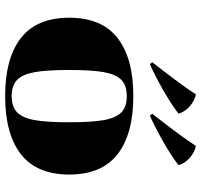

<svg xmlns="http://www.w3.org/2000/svg" viewBox="-38 -750 799 764"><g transform="rotate(90 362.0 -367.5)"><path d="M432 -678Q393 -648 337.5 -616.5Q282 -585 235 -564L227 -573L251 -604Q326 -701 355 -747Q380 -742 402 -723Q424 -704 432 -678ZM637 -678Q598 -648 542.5 -616.5Q487 -585 440 -564L432 -573L456 -604Q531 -701 560 -747Q585 -742 607 -723Q629 -704 637 -678ZM362 12Q211 12 130.5 -51Q50 -114 50 -243Q50 -372 130.5 -435Q211 -498 362 -498Q513 -498 593.5 -435Q674 -372 674 -243Q674 -114 593.5 -51Q513 12 362 12ZM362 -14Q405 -14 427 -36Q449 -58 457.5 -106Q466 -154 466 -243Q466 -332 457.5 -380Q449 -428 427 -450Q405 -472 362 -472Q319 -472 297 -450Q275 -428 266.5 -380Q258 -332 258 -243Q258 -154 266.5 -106Q275 -58 297 -36Q319 -14 362 -14Z"/></g></svg>

Font: Chonburi
Style: Regular
Weight: 400
Designer: Thanarat Vachiruckul and Stawix Ruecha
Foundry: Cadson Demak & Katatrad
Version: Version 1.000